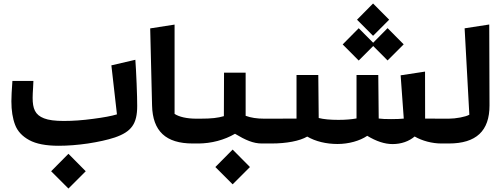

<svg xmlns="http://www.w3.org/2000/svg" viewBox="-20 -801 2883 1111"><path d="M624.5 -422.9 656.7 -139.2C626 -129.9 579.6 -121.1 518.6 -113.3C457.5 -105 400.9 -101.1 348.6 -101.1C298.8 -101.1 260.7 -106 234.9 -116.2C182.6 -136.2 168.9 -172.9 168.9 -235.4C168.9 -250.5 169.9 -269.5 171.4 -292.5L173.3 -332.5H51.8C47.9 -279.3 45.9 -240.2 45.9 -215.3C45.9 -161.1 53.2 -115.7 67.4 -78.6C81.5 -41.5 108.9 -12.2 149.4 9.8C189.5 31.7 246.1 42.5 319.8 42.5C372.1 42.5 428.7 38.1 489.3 29.3C549.3 20 601.1 8.8 644 -5.4C741.2 -38.6 773.9 -85 773.9 -188C773.9 -216.8 772.9 -260.7 770.5 -318.8C768.1 -377 765.6 -422.4 763.2 -455.1ZM275.9 189.9 376 290 476.1 189.9 376 88.9Z M990.2 -658.7 849.1 -636.7 859.9 -190.9C863.3 -42 939.5 29.3 1095.2 29.3H1139.2V-114.3H1114.7C1062.5 -114.3 1016.1 -124.5 990.2 -142.1Z M1401.4 -380.4H1276.4L1275.4 -128.9C1240.7 -118.7 1204.1 -114.3 1139.6 -114.3H1095.2V29.3H1126.5C1203.1 29.3 1278.8 8.8 1339.8 -26.9C1400.9 9.8 1445.8 29.3 1494.6 29.3H1551.3V-114.3H1507.8C1467.3 -114.3 1431.6 -119.6 1401.4 -130.9ZM1226.1 165.5 1326.2 265.6 1426.3 165.5 1326.2 64.5Z M2231.9 -687 2138.7 -780.8 2045.9 -687 2138.7 -593.8ZM2139.6 -534.7 2222.7 -451.2 2315.9 -544.4 2222.7 -638.2 2139.2 -553.7 2055.7 -637.7 1962.9 -543.9 2055.7 -450.7ZM2439.9 -114.7 2439.5 -386.7 2298.3 -365.2 2316.4 -114.7C2297.9 -112.8 2273.4 -111.8 2242.7 -111.8C2210.9 -111.8 2187.5 -112.8 2171.4 -115.2L2168.9 -367.2H2043V-115.7C2014.2 -110.4 1979.5 -107.4 1938.5 -107.4C1891.1 -107.4 1853 -110.8 1824.2 -118.2L1821.8 -367.2H1695.8V-114.7L1507.3 -114.3V29.3H1551.3C1638.7 29.3 1714.4 14.6 1757.8 -10.7C1805.2 17.1 1867.2 32.2 1933.1 32.2C1997.6 32.2 2062 14.2 2105 -15.1C2157.2 16.6 2206.1 32.7 2251.5 32.7C2302.2 32.7 2346.7 16.6 2379.4 -11.2C2422.9 14.2 2481 29.3 2533.2 29.3H2576.2V-114.3Z M2811 -659.2 2668.5 -637.2 2695.8 -137.2C2684.6 -130.9 2667 -125.5 2643.6 -121.1C2619.6 -116.7 2597.7 -114.3 2577.1 -114.3H2533.2V29.3H2577.1C2735.4 29.3 2813 -43.5 2812.5 -191.4Z"/></svg>

Font: SG Kara SemiBold
Style: Regular
Weight: 400
Designer: Damoon Khanjanzadeh
Version: Version 1.000